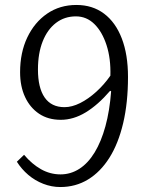

<svg xmlns="http://www.w3.org/2000/svg" viewBox="-20 -740 568 774"><path d="M223 14Q188 14 154.5 1Q121 -12 94 -35Q67 -58 48 -88L77 -116Q108 -79 145 -58Q182 -37 224 -37Q265 -37 300 -59.5Q335 -82 361.5 -125.5Q388 -169 405 -231Q422 -293 428 -372L424 -374Q375 -317 325.5 -287Q276 -257 225 -257Q174 -257 137.5 -281.5Q101 -306 81 -349Q61 -392 61 -449Q61 -528 90 -589Q119 -650 170 -685Q221 -720 288 -720Q353 -720 399.5 -685Q446 -650 471 -585Q496 -520 496 -430Q496 -326 476.5 -243.5Q457 -161 421 -104Q385 -47 335 -16.5Q285 14 223 14ZM240 -308Q270 -308 303 -324.5Q336 -341 368 -370Q400 -399 425 -435Q427 -504 409.5 -558Q392 -612 360.5 -643Q329 -674 286 -674Q240 -674 205.5 -647.5Q171 -621 152 -573Q133 -525 133 -460Q133 -386 160 -347Q187 -308 240 -308Z"/></svg>

Font: Literata 24pt Light
Style: Italic
Weight: 300
Italic angle: -2°
Designer: Latin by Veronika Burian and Jose Scaglione. Greek by Irene Vlachou. Cyrillic by Vera Evstafieva
Foundry: TypeTogether
Version: Version 3.103;gftools[0.9.29]